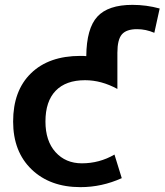

<svg xmlns="http://www.w3.org/2000/svg" viewBox="-20 -760 677 790"><path d="M311 10Q186 10 110 -63Q34 -136 34 -260Q34 -387 107.5 -458.5Q181 -530 311 -530Q326 -530 335 -529Q336 -643 380.5 -691.5Q425 -740 525 -740Q582 -740 637 -725L615 -625Q580 -640 544 -640Q500 -640 481.5 -618.5Q463 -597 463 -543V-394Q397 -430 330 -430Q251 -430 209 -386.5Q167 -343 167 -260Q167 -180 208.5 -134Q250 -88 317 -88Q389 -88 451 -124L481 -27Q399 10 311 10Z"/></svg>

Font: M PLUS 1p
Style: Bold
Weight: 700
Version: Version 1.062